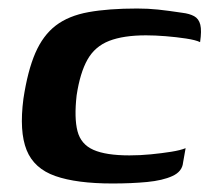

<svg xmlns="http://www.w3.org/2000/svg" viewBox="-20 -425 499 451"><path d="M244 6Q160 6 110 -11.5Q60 -29 42.5 -72.5Q25 -116 35 -193Q45 -259 63 -300.5Q81 -342 111 -365Q141 -388 188 -396.5Q235 -405 302 -405Q328 -405 351.5 -402.5Q375 -400 408 -395Q425 -393 436 -387Q447 -381 450.5 -367Q454 -353 450 -326Q440 -331 417 -334.5Q394 -338 369 -340Q344 -342 323 -342Q270 -342 236.5 -329Q203 -316 185.5 -285Q168 -254 160 -201Q154 -148 162 -117Q170 -86 199.5 -73Q229 -60 284 -60Q309 -60 334.5 -62.5Q360 -65 382 -68.5Q404 -72 416 -77L410 -43Q408 -22 385 -11.5Q362 -1 325.5 2.5Q289 6 244 6Z"/></svg>

Font: Genos SemiBold
Style: Italic
Weight: 600
Italic angle: -8°
Version: Version 1.010